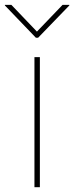

<svg xmlns="http://www.w3.org/2000/svg" viewBox="-53 -776 307 796"><path d="M89.8 0V-539.1H112.3V0ZM-5.9 -755.9 100.1 -645 206.5 -755.9H234.4V-753.4L105 -619.6H95.7L-32.7 -753.4V-755.9Z"/></svg>

Font: Inter 18pt Thin
Style: Regular
Weight: 250
Designer: Rasmus Andersson
Foundry: rsms
Version: Version 4.001;git-66647c0bb